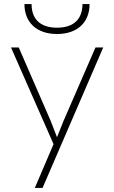

<svg xmlns="http://www.w3.org/2000/svg" viewBox="-20 -703 560 943"><path d="M487 -470H449L292 -109L260 -29L229 -109L72 -470H34L243 5L151 220H189ZM100 -683C100 -593 160 -536 260 -536C360 -536 420 -593 420 -683H385C385 -612 345 -567 260 -567C175 -567 135 -612 135 -683Z"/></svg>

Font: Kreadon Extra Light
Style: Regular
Weight: 200
Designer: kohakuno
Foundry: StudioGnu
Version: Version 1.000;Glyphs 3.1.2 (3151)